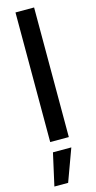

<svg xmlns="http://www.w3.org/2000/svg" viewBox="-146 -765 518 1041"><g transform="rotate(-15 113.5 -245.0)"><path d="M165.5 -727.5V0H61V-727.5ZM20.5 238.8 61 57.6H164.1L97.7 238.8Z"/></g></svg>

Font: Inter 28pt Medium
Style: Regular
Weight: 500
Designer: Rasmus Andersson
Foundry: rsms
Version: Version 4.001;git-66647c0bb